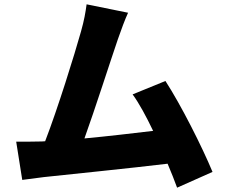

<svg xmlns="http://www.w3.org/2000/svg" viewBox="-20 -818 1040 889"><path d="M964 -22C916 -138 818 -332 746 -443L594 -381C624 -340 657 -279 689 -212C597 -201 478 -187 371 -177C419 -310 492 -538 526 -637C542 -683 558 -726 573 -759L381 -798C376 -761 370 -725 355 -672C325 -565 247 -314 189 -164L174 -163C140 -162 91 -162 55 -162L83 15C116 11 158 5 183 2C304 -11 591 -40 756 -60C773 -20 788 18 800 51Z"/></svg>

Font: Noto Sans T Chinese Black
Style: Bold
Weight: 900
Designer: Ryoko NISHIZUKA (kana & ideographs); Paul D. Hunt (Latin, Greek & Cyrillic); Wenlong ZHANG (bopomofo); Sandoll Communica
Foundry: Adobe Systems Incorporated
Version: Version 1.000;PS 1;hotconv 1.0.78;makeotf.lib2.5.61930